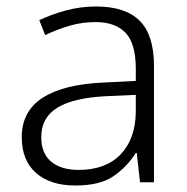

<svg xmlns="http://www.w3.org/2000/svg" viewBox="-20 -561 576 591"><path d="M276 -541Q366 -541 410 -497Q454 -453 454 -358V0H411L401 -90H398Q369 -45 327.5 -17.5Q286 10 212 10Q135 10 91 -28.5Q47 -67 47 -139Q47 -219 112 -260.5Q177 -302 301 -307L398 -312V-349Q398 -427 366.5 -460Q335 -493 274 -493Q233 -493 195 -482Q157 -471 119 -453L101 -499Q139 -517 183.5 -529Q228 -541 276 -541ZM308 -265Q206 -260 156.5 -229.5Q107 -199 107 -139Q107 -89 137.5 -63.5Q168 -38 222 -38Q305 -38 351 -85.5Q397 -133 398 -217V-269Z"/></svg>

Font: Noto Sans Cherokee Light
Style: Regular
Weight: 300
Designer: Monotype Design Team
Foundry: Monotype Imaging Inc.
Version: Version 2.001; ttfautohint (v1.8.4.7-5d5b)